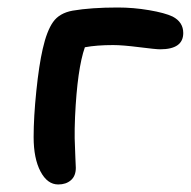

<svg xmlns="http://www.w3.org/2000/svg" viewBox="-20 -513 504 507"><path d="M133.8 -25.9Q105 -25.9 86.9 -60.3Q68.8 -94.7 68.8 -150.9Q68.8 -203.6 75.9 -272.5Q83 -341.3 92.8 -383.8Q103.5 -431.2 120.1 -454.8Q136.7 -478.5 171.9 -484.9Q220.7 -493.2 291 -493.2Q332.5 -493.2 374 -486.1Q415.5 -479 436 -469.2Q463.9 -454.6 463.9 -425.8Q463.9 -382.8 402.8 -382.8Q391.6 -382.8 347.7 -388.4Q303.7 -394 278.8 -394Q235.4 -394 204.1 -388.2Q184.1 -331.1 178.2 -205.1Q176.8 -171.4 177.2 -147.5Q177.7 -123.5 179 -97.7Q180.2 -71.8 180.2 -69.8Q180.2 -48.3 167.2 -37.1Q154.3 -25.9 133.8 -25.9Z"/></svg>

Font: Shantell Sans Irregular
Style: Regular
Weight: 500
Designer: Stephen Nixon, Anya Danilova, Shantell Martin
Foundry: Arrow Type
Version: Version 1.006;[9816181b4]